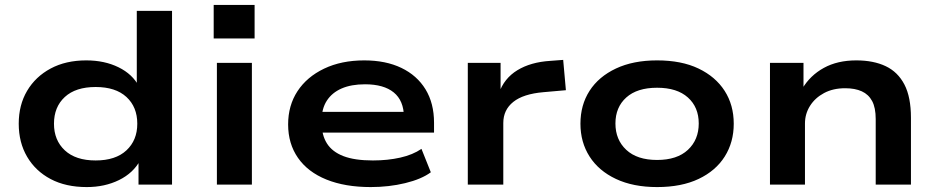

<svg xmlns="http://www.w3.org/2000/svg" viewBox="-20 -749 3804 779"><path d="M332 10Q247 10 185.5 -22.5Q124 -55 90 -113Q56 -171 56 -247Q56 -323 90 -380.5Q124 -438 185.5 -471Q247 -504 330 -504Q404 -504 461 -476Q518 -448 544 -398H535V-705H678V0H542V-99H549Q521 -47 463 -18.5Q405 10 332 10ZM368 -98Q449 -98 493 -139Q537 -180 537 -247Q537 -315 493 -355.5Q449 -396 368 -396Q287 -396 243 -355.5Q199 -315 199 -247Q199 -180 243 -139Q287 -98 368 -98Z M847 -593V-729H1013V-593ZM860 0V-494H1002V0Z M1484 10Q1380 10 1304.5 -20.5Q1229 -51 1189 -108.5Q1149 -166 1149 -244Q1149 -321 1187 -379Q1225 -437 1295 -470.5Q1365 -504 1458 -504Q1545 -504 1608.5 -473.5Q1672 -443 1706.5 -386.5Q1741 -330 1741 -251V-211H1261V-295H1641L1619 -275Q1618 -341 1577.5 -374Q1537 -407 1461 -407Q1405 -407 1366 -390Q1327 -373 1306 -340.5Q1285 -308 1285 -261V-251Q1285 -201 1306.5 -167Q1328 -133 1373.5 -115.5Q1419 -98 1493 -98Q1553 -98 1604 -109.5Q1655 -121 1690 -145L1728 -50Q1690 -22 1624 -6Q1558 10 1484 10Z M1878 0V-494H2011V-370H2004Q2025 -431 2079 -464Q2133 -497 2212 -502L2265 -506L2276 -383L2185 -375Q2103 -368 2062.5 -335.5Q2022 -303 2022 -250V0Z M2646 10Q2549 10 2479 -23Q2409 -56 2372 -114Q2335 -172 2335 -247Q2335 -323 2372 -380.5Q2409 -438 2479 -471Q2549 -504 2646 -504Q2745 -504 2814 -471Q2883 -438 2920 -380.5Q2957 -323 2957 -247Q2957 -172 2920.5 -114Q2884 -56 2814.5 -23Q2745 10 2646 10ZM2646 -100Q2727 -100 2771 -141Q2815 -182 2815 -248Q2815 -314 2771 -353.5Q2727 -393 2646 -393Q2565 -393 2521 -353.5Q2477 -314 2477 -248Q2477 -182 2521 -141Q2565 -100 2646 -100Z M3104 0V-494H3240V-389H3235Q3267 -443 3322.5 -473.5Q3378 -504 3454 -504Q3524 -504 3573.5 -480.5Q3623 -457 3649.5 -406Q3676 -355 3676 -271V0H3533V-266Q3533 -312 3518.5 -339Q3504 -366 3476.5 -378.5Q3449 -391 3409 -391Q3360 -391 3323.5 -371.5Q3287 -352 3266.5 -319.5Q3246 -287 3246 -248V0Z"/></svg>

Font: Nunito Sans 10pt Expanded
Style: Bold
Weight: 700
Width: 7
Designer: Vernon Adams
Foundry: Vernon Adams
Version: Version 3.101;gftools[0.9.27]